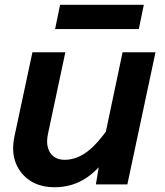

<svg xmlns="http://www.w3.org/2000/svg" viewBox="-20 -773 690 805"><path d="M254 -554 181 -211Q171 -162 190.5 -132.5Q210 -103 251 -103Q300 -103 345.5 -137Q391 -171 441 -246L435 -121Q385 -52 330.5 -20Q276 12 209 12Q149 12 107 -15Q65 -42 46 -90Q27 -138 41 -203L116 -554ZM632 -554 514 0H382L400 -108L494 -554ZM211 -651 232 -753H583L562 -651Z"/></svg>

Font: Azeret Mono Thin SemiBold
Style: Italic
Weight: 600
Italic angle: -12°
Version: Version 1.002